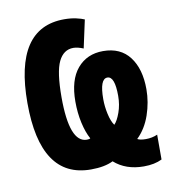

<svg xmlns="http://www.w3.org/2000/svg" viewBox="-71 -621 642 716"><g transform="rotate(-10 250.0 -263.0)"><path d="M417 33Q458 33 486 19V-75Q466 -66 442 -66Q420 -66 410 -72Q443 -104 459.5 -152Q476 -200 476 -249Q476 -326 441.5 -371.5Q407 -417 341 -417Q280 -417 243.5 -374Q207 -331 207 -249Q207 -206 215.5 -168Q224 -130 238 -105Q235 -102 225 -102Q159 -102 159 -274Q159 -370 178 -409Q197 -448 234 -448Q250 -448 272 -439L295 -545Q284 -550 264 -554.5Q244 -559 219 -559Q30 -559 30 -275Q30 10 221 10Q273 10 305 -6Q349 33 417 33ZM335 -139Q324 -154 317.5 -183Q311 -212 311 -240Q311 -317 340 -317Q368 -317 368 -243Q368 -209 357.5 -180Q347 -151 335 -139Z"/></g></svg>

Font: Noto Sans Mono Condensed Extra
Style: Regular
Weight: 800
Width: 3
Designer: Monotype Design Team
Foundry: Monotype Imaging Inc.
Version: Version 1.900